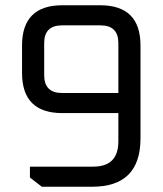

<svg xmlns="http://www.w3.org/2000/svg" viewBox="-20 -710 618 730"><path d="M63.8 -432.8V-536.8Q63.8 -690 217 -690H361Q514.2 -690 514.2 -536.8V-183.9Q514.2 0 330.3 0H139L93.8 -35V-76.4H334.3Q430 -76.4 430 -172.2V-280H217Q63.8 -280 63.8 -432.8ZM148 -424.4Q148 -356.4 216 -356.4H430V-546.2Q430 -613.6 362 -613.6H216Q148 -613.6 148 -546.2Z"/></svg>

Font: Oxanium ExtraLight
Style: Regular
Weight: 200
Designer: Severin Meyer
Version: Version 2.000